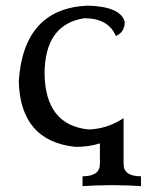

<svg xmlns="http://www.w3.org/2000/svg" viewBox="-20 -502 511 669"><path d="M471.2 146.5Q430.2 143.6 370.6 143.1Q311 143.6 267.6 146.5V112.3Q328.1 112.3 328.1 69.3V-2.4Q289.6 9.8 243.7 9.8Q50.8 -9.8 45.4 -219.2Q62.5 -472.7 285.6 -482.4Q401.9 -479 414.6 -425.3Q414.6 -390.1 383.8 -376.5Q357.4 -438.5 273.9 -438.5Q135.3 -417.5 135.3 -243.7Q138.7 -65.4 289.6 -50.8Q354.5 -53.2 410.6 -90.3V69.3Q410.6 112.3 471.2 112.3Z"/></svg>

Font: Almanac
Style: Regular
Weight: 400
Designer: Eden's Almanac
Version: Version 3.501;March 28, 2021;FontCreator 13.0.0.2683 64-bit